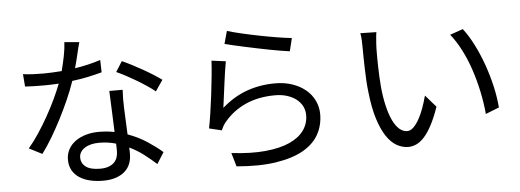

<svg xmlns="http://www.w3.org/2000/svg" viewBox="-53 -950 3106 1147"><g transform="rotate(-5 1500.0 -376.5)"><path d="M883 -458Q863 -475 834.5 -494Q806 -513 775 -531.5Q744 -550 713 -566.5Q682 -583 657 -594L696 -656Q723 -644 756 -627Q789 -610 821.5 -591.5Q854 -573 882 -555Q910 -537 928 -524ZM570 -600Q531 -589 485.5 -579.5Q440 -570 391 -564Q373 -511 348 -454.5Q323 -398 294.5 -342.5Q266 -287 235.5 -236Q205 -185 175 -145L97 -185Q128 -221 158.5 -267Q189 -313 217 -362.5Q245 -412 268.5 -461.5Q292 -511 309 -555Q265 -552 222 -552Q194 -552 164.5 -552.5Q135 -553 107 -555L101 -630Q129 -626 160 -624.5Q191 -623 223 -623Q249 -623 276.5 -624.5Q304 -626 333 -628Q344 -670 353 -714.5Q362 -759 364 -799L453 -791Q445 -764 435.5 -722.5Q426 -681 414 -638Q494 -650 568 -674ZM620 -121Q620 -131 620 -142.5Q620 -154 619 -168Q571 -182 519 -182Q464 -182 431 -160Q398 -138 398 -104Q398 -69 426 -48Q454 -27 512 -27Q542 -27 563 -35Q584 -43 596.5 -56Q609 -69 614.5 -86Q620 -103 620 -121ZM686 -485Q684 -454 684 -430Q684 -406 685 -378Q686 -351 688 -306.5Q690 -262 692 -217Q756 -194 807.5 -160Q859 -126 897 -93L854 -25Q822 -54 782.5 -84.5Q743 -115 695 -138Q696 -127 696 -116.5Q696 -106 696 -98Q696 -68 686 -42Q676 -16 655 3.5Q634 23 601 34.5Q568 46 522 46Q481 46 445 37.5Q409 29 382 11.5Q355 -6 339.5 -33Q324 -60 324 -97Q324 -131 339 -159Q354 -187 381 -206.5Q408 -226 444 -236.5Q480 -247 522 -247Q572 -247 616 -238Q614 -299 611 -366Q608 -433 606 -485Z M1337 -781Q1369 -771 1420.5 -759Q1472 -747 1527.5 -736Q1583 -725 1635 -716.5Q1687 -708 1720 -705L1701 -627Q1678 -630 1645.5 -635.5Q1613 -641 1576.5 -648Q1540 -655 1502 -663Q1464 -671 1429 -678.5Q1394 -686 1364.5 -693Q1335 -700 1316 -705ZM1315 -601Q1310 -575 1304.5 -538Q1299 -501 1294 -461.5Q1289 -422 1284 -385.5Q1279 -349 1276 -325Q1348 -388 1427.5 -416Q1507 -444 1596 -444Q1653 -444 1699.5 -428Q1746 -412 1779.5 -384Q1813 -356 1831 -318Q1849 -280 1849 -237Q1849 -170 1818.5 -115.5Q1788 -61 1724.5 -25Q1661 11 1561.5 26.5Q1462 42 1324 30L1300 -52Q1417 -38 1504.5 -46.5Q1592 -55 1649.5 -81Q1707 -107 1736 -147.5Q1765 -188 1765 -239Q1765 -269 1752 -293.5Q1739 -318 1716 -335.5Q1693 -353 1661 -363Q1629 -373 1591 -373Q1491 -373 1414.5 -339Q1338 -305 1285 -242Q1274 -229 1267 -216.5Q1260 -204 1255 -192L1180 -210Q1187 -244 1195 -296.5Q1203 -349 1210 -406Q1217 -463 1222.5 -518Q1228 -573 1230 -612Z M2226 -696Q2224 -687 2223 -674.5Q2222 -662 2221 -648.5Q2220 -635 2219 -622.5Q2218 -610 2218 -600Q2217 -553 2218.5 -490Q2220 -427 2225 -366Q2231 -304 2243 -253Q2255 -202 2272 -166Q2289 -130 2311 -110.5Q2333 -91 2359 -91Q2378 -91 2396 -108.5Q2414 -126 2430 -154.5Q2446 -183 2459 -219Q2472 -255 2482 -293L2545 -221Q2523 -158 2500.5 -115Q2478 -72 2454.5 -45.5Q2431 -19 2406.5 -7.5Q2382 4 2357 4Q2322 4 2288.5 -14.5Q2255 -33 2227 -74.5Q2199 -116 2178 -183Q2157 -250 2147 -346Q2143 -378 2141 -415Q2139 -452 2138 -488Q2137 -524 2136.5 -556Q2136 -588 2136 -610Q2136 -627 2135 -653.5Q2134 -680 2130 -698ZM2742 -669Q2775 -626 2804.5 -568Q2834 -510 2857 -445.5Q2880 -381 2895.5 -314Q2911 -247 2916 -184L2835 -152Q2829 -219 2814.5 -287.5Q2800 -356 2778.5 -420.5Q2757 -485 2728 -541.5Q2699 -598 2664 -642Z"/></g></svg>

Font: SpoqaHanSansJP-Regular
Style: Regular
Weight: 400
Designer: [Source Han Sans]
Ryoko NISHIZUKA  (kana & ideographs); Paul D. Hunt (Latin, Greek & Cyrillic); Wenlong ZHANG  (bopomofo
Foundry: Spoqa (http://bi.spoqa.com)
Version: Version 1.002.20150607